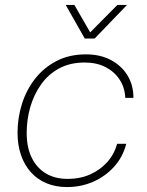

<svg xmlns="http://www.w3.org/2000/svg" viewBox="-20 -747 593 777"><path d="M251 10Q205 10 168 -5.5Q131 -21 105 -50Q79 -79 65 -119.5Q51 -160 51 -210Q51 -270 69 -327Q87 -384 122.5 -429Q158 -474 209.5 -500.5Q261 -527 328 -527Q385 -527 428 -504.5Q471 -482 495.5 -442.5Q520 -403 520 -351H487Q485 -393 464 -425Q443 -457 407 -475.5Q371 -494 323 -494Q263 -494 219 -470Q175 -446 146 -405Q117 -364 102.5 -313.5Q88 -263 88 -209Q88 -150 108.5 -108.5Q129 -67 166 -45Q203 -23 254 -23Q304 -23 344.5 -41Q385 -59 413.5 -90.5Q442 -122 454 -165H491Q477 -111 441.5 -72Q406 -33 357 -11.5Q308 10 251 10ZM323 -591 246 -727H281L345 -616L455 -727H494L363 -591Z"/></svg>

Font: Mona Sans ExtraLight
Style: Italic
Weight: 200
Italic angle: -11.6951°
Designer: Deni Anggara
Foundry: GitHub
Version: Version 2.000